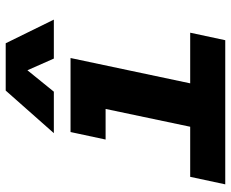

<svg xmlns="http://www.w3.org/2000/svg" viewBox="-90 -740 829 690"><g transform="rotate(-90 325.0 -394.5)"><path d="M35 -126H215L279 -430H169L196 -556H462L371 -126H553L526 0H8ZM345 -789H515L600 -616H460L418 -711L341 -616H192Z"/></g></svg>

Font: Azeret Mono
Style: Bold Italic
Weight: 700
Italic angle: -12°
Designer: Martin Vácha
Foundry: Displaay
Version: Version 1.000; Glyphs 3.0.3, build 3074